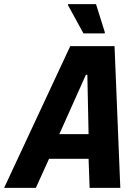

<svg xmlns="http://www.w3.org/2000/svg" viewBox="-62 -912 664 932"><path d="M-42 0 279 -688H494L522 0H373L368 -141H176L112 0ZM226 -261H368L362 -549H355ZM343 -750 268 -887 269 -892H404L447 -755L446 -750Z"/></svg>

Font: Saira SemiCondensed
Style: Bold Italic
Weight: 700
Width: 4
Italic angle: -12°
Designer: Hector Gatti with collaboration of the Omnibus-Type team
Foundry: Omnibus-Type
Version: Version 1.101